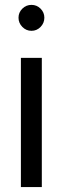

<svg xmlns="http://www.w3.org/2000/svg" viewBox="-20 -760 255 780"><path d="M64.9 0V-524.9H149.9V0ZM70.8 -650.6Q55.2 -666.5 55.2 -688Q55.2 -709.5 70.8 -724.9Q86.4 -740.2 107.9 -740.2Q129.4 -740.2 144.8 -724.9Q160.2 -709.5 160.2 -688Q160.2 -666.5 144.8 -650.6Q129.4 -634.8 107.9 -634.8Q86.4 -634.8 70.8 -650.6Z"/></svg>

Font: Miedinger*
Style: Book
Weight: 400
Version: Version 001.000